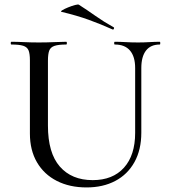

<svg xmlns="http://www.w3.org/2000/svg" viewBox="-20 -808 740 841"><path d="M572 -510Q572 -560 549.5 -586.5Q527 -613 483 -613Q480 -613 480 -619Q480 -625 483 -625Q506 -625 531 -623.5Q556 -622 585 -622Q610 -622 634.5 -623.5Q659 -625 680 -625Q682 -625 682 -619Q682 -613 680 -613Q640 -613 619.5 -586.5Q599 -560 599 -510V-227Q599 -152 569 -98Q539 -44 485 -15.5Q431 13 359 13Q285 13 229 -15.5Q173 -44 142 -97Q111 -150 111 -223V-544Q111 -573 105 -587.5Q99 -602 81.5 -607.5Q64 -613 30 -613Q27 -613 27 -619Q27 -625 30 -625Q55 -625 85 -623.5Q115 -622 150 -622Q186 -622 216.5 -623.5Q247 -625 270 -625Q273 -625 273 -619Q273 -613 270 -613Q236 -613 218.5 -607Q201 -601 195.5 -586Q190 -571 190 -542V-258Q190 -138 242 -78.5Q294 -19 386 -19Q474 -19 523 -73.5Q572 -128 572 -226ZM473 -679Q422 -702 369.5 -721Q317 -740 250 -756Q243 -757 252.5 -763Q262 -769 278 -775.5Q294 -782 308.5 -786Q323 -790 326 -787Q362 -764 398 -738.5Q434 -713 477 -689Q481 -688 479 -682.5Q477 -677 473 -679Z"/></svg>

Font: Cormorant Garamond Light Medium
Style: Regular
Weight: 500
Version: Version 4.001